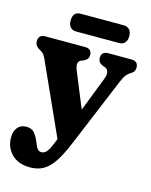

<svg xmlns="http://www.w3.org/2000/svg" viewBox="-127 -710 811 1031"><g transform="rotate(15 278.0 -194.0)"><path d="M234.5 79 245 54.5 64 -346.5Q55 -366 46 -373.2Q37 -380.5 22.5 -388.5Q1 -403 1 -424.5Q1 -462 40 -462H260Q297.5 -462 297.5 -426.5Q297.5 -413 290.5 -404.5Q283.5 -396 270 -390L257 -385Q230 -374 251 -324L329.5 -132.5L403 -321.5Q423 -372 390 -385.5L376 -390Q351 -401.5 351 -426.5Q351 -462 389.5 -462H517Q555.5 -462 555.5 -426.5Q555.5 -415.5 551 -407Q546.5 -398.5 534 -390.5Q519 -382 508.8 -369Q498.5 -356 485.5 -324.5L328 54.5Q300 122 273.2 162.5Q246.5 203 215 221Q183.5 239 141 239Q76 239 38.8 202.2Q1.5 165.5 1.5 109.5Q1.5 74.5 18.8 53.8Q36 33 67 33Q94 33 108.5 47.5Q123 62 136.5 92.5L146 114Q157 144.5 179 144.5Q194 144.5 207 130.8Q220 117 234.5 79ZM148 -579Q148 -628.5 191 -628.5H430.5Q450.5 -628.5 462.2 -615.8Q474 -603 474 -579Q474 -555 462.2 -542.5Q450.5 -530 430.5 -530H191Q171 -530 159.5 -542.8Q148 -555.5 148 -579Z"/></g></svg>

Font: Fraunces 72pt S100
Style: Bold
Weight: 700
Version: Version 1.000; ttfautohint (v1.8.3)